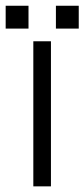

<svg xmlns="http://www.w3.org/2000/svg" viewBox="-43 -661 299 681"><path d="M137.7 0H75.2V-514.6H137.7ZM58.1 -559.6H-22.9V-640.6H58.1ZM236.3 -559.6H155.3V-640.6H236.3Z"/></svg>

Font: Defago Noto Sans
Style: Regular
Weight: 400
Designer: John M. Durdin
Foundry: Lao IT Dev Co., Ltd.
Version: Version 1.000 2007 initial release